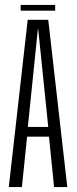

<svg xmlns="http://www.w3.org/2000/svg" viewBox="-20 -756 310 776"><path d="M15.5 0H68.5L89.5 -203.5H178L198.5 0H252L175 -676H92ZM92.5 -243 133 -637.5H134.5L175 -243ZM63.5 -713H203V-736H63.5Z"/></svg>

Font: Anybody ExtraCondensed Light
Style: Regular
Weight: 300
Width: 2
Version: Version 1.113;gftools[0.9.25]